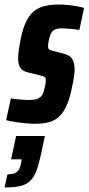

<svg xmlns="http://www.w3.org/2000/svg" viewBox="-48 -538 391 847"><path d="M106 8Q85 8 61 5.5Q37 3 15.5 -0.5Q-6 -4 -21 -8L0 -104Q7 -103 17.5 -101.5Q28 -100 39.5 -99Q51 -98 62 -97.5Q73 -97 81 -97Q97 -97 110 -100Q123 -103 132.5 -112Q142 -121 146 -139Q149 -148 151.5 -160Q154 -172 154 -183Q154 -196 148 -199Q142 -202 130 -205L74 -219Q53 -224 42.5 -237.5Q32 -251 32 -281Q32 -298 35.5 -321.5Q39 -345 44 -369Q53 -413 67 -442Q81 -471 100.5 -487.5Q120 -504 147.5 -511Q175 -518 211 -518Q230 -518 251 -516Q272 -514 291 -510.5Q310 -507 323 -503L302 -406Q291 -408 276.5 -409.5Q262 -411 248.5 -412Q235 -413 225 -413Q209 -413 198.5 -409.5Q188 -406 181.5 -397.5Q175 -389 170 -372Q168 -364 166 -353.5Q164 -343 164 -333Q164 -323 169.5 -319.5Q175 -316 184 -314L230 -302Q243 -299 254.5 -293Q266 -287 273.5 -272.5Q281 -258 281 -229Q281 -216 278 -196.5Q275 -177 270 -155Q261 -107 247 -75Q233 -43 214.5 -25Q196 -7 169.5 0.5Q143 8 106 8ZM-28 289 -15 231Q4 231 16 226.5Q28 222 35 210.5Q42 199 45 180L48 165H1L23 62H150L135 133Q125 181 114 211.5Q103 242 86 259Q69 276 42 282.5Q15 289 -28 289Z"/></svg>

Font: Saira ExtraCondensed ExtraBold
Style: Italic
Weight: 800
Width: 2
Italic angle: -12°
Designer: Hector Gatti with collaboration of the Omnibus-Type team
Foundry: Omnibus-Type
Version: Version 1.101